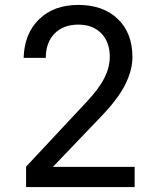

<svg xmlns="http://www.w3.org/2000/svg" viewBox="-20 -760 640 780"><path d="M86 0V-83L329 -343Q382 -399 404 -443Q426 -487 426 -529Q426 -589 391.5 -624.5Q357 -660 298 -660Q237 -660 201.5 -623.5Q166 -587 166 -525H76Q79 -624 139 -682Q199 -740 298 -740Q399 -740 458.5 -683Q518 -626 518 -528Q518 -476 489.5 -418Q461 -360 392 -288L195 -82H527V0Z"/></svg>

Font: JetBrains Mono NL
Style: Regular
Weight: 400
Monospace: yes
Designer: Philipp Nurullin, Konstantin Bulenkov
Foundry: JetBrains
Version: Version 2.305; ttfautohint (v1.8.4.7-5d5b)